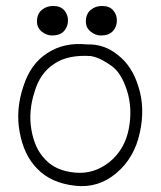

<svg xmlns="http://www.w3.org/2000/svg" viewBox="-20 -628 540 644"><path d="M272 -479Q330 -481 376 -443Q424 -406 445 -335Q467 -265 449 -183Q431 -99 371 -48Q310 4 232 -5Q151 -14 105 -62Q60 -107 46 -185Q32 -259 58 -337Q82 -414 139 -450Q195 -487 272 -479ZM285 -440Q207 -445 162 -414Q114 -383 96 -320Q75 -256 85 -195Q90 -164 101 -139Q112 -114 131 -94Q166 -55 232 -49Q296 -43 349 -86Q399 -128 412 -196Q425 -264 406 -324Q387 -384 354 -407Q339 -418 322 -427Q305 -436 285 -440ZM208 -560Q208 -538 194.5 -523.5Q181 -509 155 -509Q136 -509 120 -522Q104 -535 104 -556Q104 -581 120 -594.5Q136 -608 158 -608Q183 -608 195.5 -593.5Q208 -579 208 -560ZM372 -560Q372 -538 358.5 -523.5Q345 -509 319 -509Q300 -509 284 -522Q268 -535 268 -556Q268 -581 284 -594.5Q300 -608 322 -608Q347 -608 359.5 -593.5Q372 -579 372 -560Z"/></svg>

Font: Yomogi
Style: Regular
Weight: 400
Designer: satsuyako
Foundry: satsuyako
Version: Version 3.100